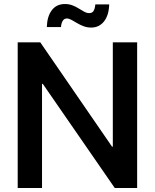

<svg xmlns="http://www.w3.org/2000/svg" viewBox="-20 -939 773 959"><path d="M665 -727.5V0H553.2L193.8 -520H189.9V0H68.4V-727.5H181.2L539.6 -206.5H543.5V-727.5ZM435.5 -801.3Q415 -801.3 397.2 -808.1Q379.4 -814.9 364.3 -824Q349.1 -833 336.7 -839.8Q324.2 -846.7 314 -846.7Q299.8 -846.7 292.7 -834Q285.6 -821.3 284.7 -803.7H213.9Q215.3 -856.9 238.8 -887.9Q262.2 -918.9 304.2 -918.9Q325.2 -918.9 342.5 -912.1Q359.9 -905.3 374 -896.2Q388.2 -887.2 400.9 -880.4Q413.6 -873.5 425.8 -873.5Q440.4 -873.5 447.3 -884.3Q454.1 -895 456.1 -917H525.4Q523.9 -862.8 499.5 -832Q475.1 -801.3 435.5 -801.3Z"/></svg>

Font: Inter Cardless Tabular Medium
Style: Regular
Weight: 500
Designer: Rasmus Andersson
Foundry: rsms
Version: Version 4.000;git-4fc901f